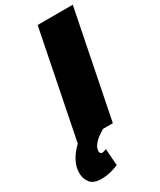

<svg xmlns="http://www.w3.org/2000/svg" viewBox="-315 -776 915 1096"><g transform="rotate(-30 142.0 -228.0)"><path d="M13 243.5Q-40 243.5 -61 215.5Q-82 187.5 -82 151Q-82 74 -4 0H-5L135 -700H366.5L226.5 0H162Q75 50 75 98Q75 115 91 116Q100 116 118 108L126 218.5Q66 243.5 13 243.5Z"/></g></svg>

Font: Argentum Sans Black
Style: Italic
Weight: 900
Italic angle: -11°
Designer: Julieta Ulanovsky (font), Cristiano Sobral (main changes and remaster)
Foundry: Julieta Ulanovsky (font), Cristiano Sobral (main changes and remaster)
Version: Version 2.007;June 15, 2022;FontCreator 14.0.0.2814 64-bit; 